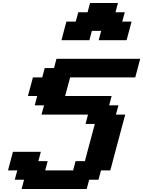

<svg xmlns="http://www.w3.org/2000/svg" viewBox="-20 -1270 962 1290"><path d="M125 0H562.5L579.1 -62.5H641.6L658.7 -125H721.2Q737.8 -187.5 771 -312.5Q804.2 -437.5 821.3 -500H758.8L775.9 -562.5H713.4L730 -625H417.5Q423.3 -646 434.6 -687.7Q445.8 -729.5 451.2 -750H888.7Q894.5 -770.5 905.5 -812.5Q916.5 -854.5 921.9 -875H359.4L342.8 -812.5H280.3L263.7 -750H201.2Q195.8 -729.5 184.6 -687.7Q173.3 -646 167.5 -625H230L213.4 -562.5H275.9L258.8 -500H571.3L554.7 -437.5H617.2Q606 -396 583.7 -312.5Q561.5 -229 550.3 -187.5H487.8L471.2 -125H283.7L300.3 -187.5H237.8L254.4 -250H66.9Q61.5 -229 50.3 -187.3Q39.1 -145.5 33.7 -125H96.2L79.1 -62.5H141.6ZM643.1 -1000H830.6Q836.4 -1020.5 847.4 -1062.5Q858.4 -1104.5 863.8 -1125H801.3L818.4 -1187.5H755.9L772.5 -1250H585L568.4 -1187.5H505.9L488.8 -1125H426.3Q420.4 -1104 409.4 -1062.3Q398.4 -1020.5 393.1 -1000H580.6L597.2 -1062.5H659.7Z"/></svg>

Font: Faithful 32x
Style: SemiboldOblique
Weight: 400
Foundry: Faithful Resource Pack
Version: Version 1.0; January 27, 2023